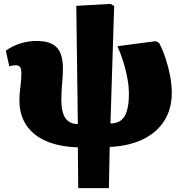

<svg xmlns="http://www.w3.org/2000/svg" viewBox="-20 -750 945 989"><path d="M383 219 381 9Q286 6 218.5 -23Q151 -52 115.5 -105.5Q80 -159 80 -233Q80 -258 82.5 -280Q85 -302 87.5 -325Q90 -348 90 -374Q90 -396 83 -405Q76 -414 60 -414Q53 -414 44.5 -412.5Q36 -411 28 -408L10 -489Q43 -513 84 -526Q125 -539 168 -539Q240 -539 272 -506Q304 -473 304 -399Q304 -380 303 -360Q302 -340 300 -319.5Q298 -299 297 -278Q296 -257 296 -235Q296 -172 317 -141.5Q338 -111 381 -111L373 -720L549 -730L568 -719L549 -114Q582 -114 603 -130Q624 -146 634 -180Q644 -214 644 -266Q644 -302 637 -342.5Q630 -383 617 -426Q604 -469 585 -512L783 -538L800 -528Q819 -492 833.5 -447.5Q848 -403 856.5 -357.5Q865 -312 865 -273Q865 -190 827 -129Q789 -68 717.5 -33Q646 2 545 7L541 219Z"/></svg>

Font: Literata Variable Black
Style: Regular
Weight: 900
Designer: Latin by Veronika Burian and Jose Scaglione. Greek by Irene Vlachou. Cyrillic by Vera Evstafieva.
Foundry: TypeTogether
Version: Version 3.021